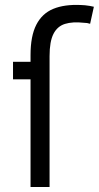

<svg xmlns="http://www.w3.org/2000/svg" viewBox="-20 -747 397 767"><path d="M355 -720 340 -652Q334 -654 328 -655Q322 -656 315 -656Q270 -661 239.5 -651.5Q209 -642 193.5 -611.5Q178 -581 178 -523V0H102V-430H32V-500H102V-527Q102 -603 125 -648Q148 -693 192.5 -711.5Q237 -730 303 -727Q310 -727 319.5 -726Q329 -725 338 -723.5Q347 -722 355 -720Z"/></svg>

Font: Nata Sans
Style: Regular
Weight: 400
Designer: Daniel Uzquiano Cruz
Version: Version 1.001